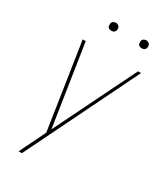

<svg xmlns="http://www.w3.org/2000/svg" viewBox="-222 -788 944 1094"><g transform="rotate(30 250.0 -241.0)"><path d="M91 215Q99 197 108 179Q117 161 126 143L174 44L88 -520H108L190 13L452 -520H472L112 215ZM404 -644Q398 -644 392.5 -646Q387 -648 383 -652.5Q379 -657 378.5 -663.5Q378 -670 379 -676Q379 -681 381.5 -685Q384 -689 388 -691.5Q392 -694 396 -695.5Q400 -697 405 -697Q411 -697 416.5 -694.5Q422 -692 426 -687.5Q430 -683 431 -676.5Q432 -670 431 -664Q430 -659 427.5 -655Q425 -651 421.5 -648.5Q418 -646 413.5 -645Q409 -644 404 -644ZM204 -644Q198 -644 192.5 -646Q187 -648 183 -652.5Q179 -657 178.5 -663.5Q178 -670 179 -676Q179 -681 181.5 -685Q184 -689 188 -691.5Q192 -694 196 -695.5Q200 -697 205 -697Q211 -697 216.5 -694.5Q222 -692 226 -687.5Q230 -683 231 -676.5Q232 -670 231 -664Q230 -659 227.5 -655Q225 -651 221.5 -648.5Q218 -646 213.5 -645Q209 -644 204 -644Z"/></g></svg>

Font: Iosevka Thin Oblique
Style: Regular
Weight: 100
Italic angle: -9°
Monospace: yes
Designer: Belleve Invis
Foundry: Belleve Invis
Version: Version 32.5.0; ttfautohint (v1.8.4)